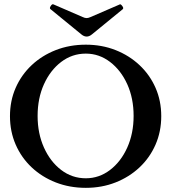

<svg xmlns="http://www.w3.org/2000/svg" viewBox="-20 -891 824 924"><path d="M393 13Q315 13 248.5 -13Q182 -39 132.5 -85.5Q83 -132 55.5 -195Q28 -258 28 -332Q28 -406 55.5 -468.5Q83 -531 132.5 -577.5Q182 -624 248.5 -650Q315 -676 393 -676Q470 -676 536 -650Q602 -624 651.5 -577.5Q701 -531 728.5 -468.5Q756 -406 756 -332Q756 -258 728.5 -195Q701 -132 651.5 -85.5Q602 -39 536 -13Q470 13 393 13ZM393 -33Q457 -33 509.5 -73Q562 -113 592.5 -181Q623 -249 623 -333Q623 -418 592.5 -485.5Q562 -553 509.5 -593Q457 -633 393 -633Q327 -633 274.5 -593Q222 -553 191.5 -485.5Q161 -418 161 -333Q161 -249 191.5 -181Q222 -113 274.5 -73Q327 -33 393 -33ZM397 -715Q384 -715 371 -726L223 -847Q217 -851 224 -862Q231 -873 237 -870L378 -809Q388 -804 397 -804Q405 -804 416 -809L557 -870Q561 -872 568.5 -862Q576 -852 571 -847L423 -726Q410 -715 397 -715Z"/></svg>

Font: Junicode SmExp
Style: Bold
Weight: 700
Width: 6
Designer: Peter S. Baker
Version: Version 2.205; ttfautohint (v1.8.4)